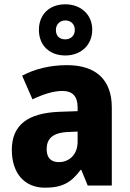

<svg xmlns="http://www.w3.org/2000/svg" viewBox="-20 -863 604 893"><path d="M284 -605C356 -605 409 -653 409 -725C409 -796 355 -843 284 -843C210 -843 161 -796 161 -724C161 -652 210 -605 284 -605ZM284 -680C255 -680 240 -697 240 -724C240 -750 259 -768 284 -768C310 -768 328 -750 328 -724C328 -697 309 -680 284 -680ZM292 -560C212 -560 141 -542 83 -511L131 -401C182 -425 228 -440 271 -440C316 -440 341 -416 341 -364V-346L255 -343C111 -337 35 -283 35 -166C35 -57 94 10 189 10C271 10 312 -15 355 -73H358L388 0H500V-363C500 -494 424 -560 292 -560ZM296 -249 341 -251V-204C341 -145 303 -109 254 -109C219 -109 197 -127 197 -169C197 -217 224 -246 296 -249Z"/></svg>

Font: Noto Sans Gujarati UI SemiCondensed ExtraBold
Style: Regular
Weight: 800
Width: 4
Designer: Jelle Bosma - Monotype Design Team, Universal Thirst
Foundry: Monotype Imaging Inc.
Version: Version 2.106